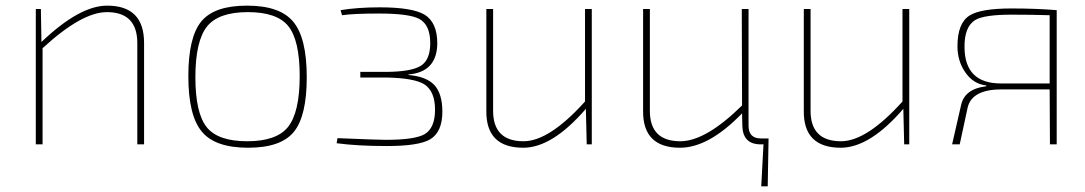

<svg xmlns="http://www.w3.org/2000/svg" viewBox="-20 -512 3847 681"><path d="M127 -363Q262 -492 360 -492Q491 -492 491 -360V0H467V-359Q467 -469 359 -469Q270 -469 131 -341V0H107V-480H125Z M1020 -435Q1068 -378 1068 -238Q1068 -100 1022 -44Q976 12 860 12Q743 12 696 -45Q648 -102 648 -242Q648 -380 694 -436Q740 -492 856 -492Q973 -492 1020 -435ZM715 -419Q673 -367 673 -238Q673 -110 714 -60Q754 -11 857 -11Q960 -11 1001 -61Q1043 -113 1043 -242Q1043 -370 1002 -420Q962 -469 859 -469Q756 -469 715 -419Z M1188 -476Q1249 -486 1327 -486Q1442 -486 1486 -460Q1531 -432 1531 -358Q1530 -257 1430 -248L1428 -246Q1492 -241 1521 -210Q1549 -179 1549 -116Q1549 -44 1506 -18Q1466 6 1352 6Q1248 6 1174 -4L1177 -22Q1321 -16 1348 -16Q1451 -16 1486 -36Q1523 -58 1523 -123Q1523 -188 1485 -213Q1449 -235 1353 -237H1258V-257H1352Q1441 -258 1473 -279Q1506 -300 1506 -359Q1506 -424 1467 -445Q1431 -464 1324 -464Q1233 -464 1193 -458Z M2079 0H2061L2058 -126Q1939 12 1836 12Q1703 12 1705 -120V-480H1729V-121Q1728 -11 1837 -11Q1928 -11 2055 -152V-480H2079Z M2703 149H2680L2688 0H2678Q2614 0 2613 -67L2612 -110Q2494 12 2392 12Q2259 12 2261 -120V-480H2285V-121Q2284 -11 2393 -11Q2483 -11 2612 -138L2611 -480H2635V-66Q2635 -21 2679 -21H2706Z M3205 0H3187L3184 -126Q3065 12 2962 12Q2829 12 2831 -120V-480H2855V-121Q2854 -11 2963 -11Q3054 -11 3181 -152V-480H3205Z M3728 0H3704L3703 -195H3533Q3427 -195 3412 -130L3384 0H3357L3389 -140Q3402 -197 3478 -206V-209Q3431 -214 3402 -258Q3376 -297 3376 -348Q3376 -430 3419 -457Q3458 -482 3569 -482Q3654 -482 3728 -476ZM3703 -458Q3643 -460 3568 -460Q3471 -460 3439 -441Q3400 -417 3401 -344Q3402 -216 3530 -216H3703Z"/></svg>

Font: Taylor Sans Thin
Style: Regular
Weight: 100
Italic angle: -8°
Designer: Natanael Gama
Version: Version 1.001 September 8, 2015